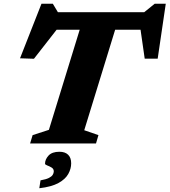

<svg xmlns="http://www.w3.org/2000/svg" viewBox="-20 -763 902 1021"><path d="M757 -605H227.5L299.5 -628.5L160.5 -450.5L86.5 -453L200.5 -743H261L297.5 -682L230.5 -698H802.5L727 -682L802.5 -743H861.5L818.5 -451H749.5L723 -635.5ZM418 -651H606.5L428 -70.5L503.5 -44.5L490.5 0H140L153.5 -44.5L240 -72.5ZM219.5 107.5Q219.5 84.5 238.2 64.2Q257 44 296 44Q326 44 342.2 59.8Q358.5 75.5 358.5 105.5Q358.5 134.5 343 162.2Q327.5 190 290.8 210.2Q254 230.5 189 238L195.5 196Q224.5 191 239.5 183.5Q254.5 176 260.2 166.8Q266 157.5 266 148.5Q266 135 254.5 128Q243 121 231.2 116.8Q219.5 112.5 219.5 107.5Z"/></svg>

Font: Newsreader 9pt
Style: Bold Italic
Weight: 700
Italic angle: -17°
Designer: Hugues Gentile
Foundry: Production Type
Version: Version 1.003